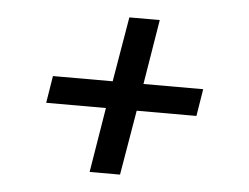

<svg xmlns="http://www.w3.org/2000/svg" viewBox="-39 -601 678 522"><g transform="rotate(5 300.0 -340.0)"><path d="M223 -126 252 -303H89L101 -377H264L294 -554H377L348 -377H511L499 -303H336L306 -126Z"/></g></svg>

Font: Iosevka Curly Slab ExObl
Style: Regular
Weight: 400
Width: 7
Italic angle: -9°
Monospace: yes
Designer: Belleve Invis
Foundry: Belleve Invis
Version: Version 11.1.0; ttfautohint (v1.8.3)